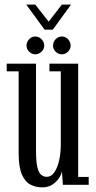

<svg xmlns="http://www.w3.org/2000/svg" viewBox="-20 -798 414 829"><path d="M162 11Q135.5 11 112.2 -0.5Q89 -12 74.8 -44Q60.5 -76 60.5 -137V-490H9V-523H135.5V-145Q135.5 -99.5 141.5 -75.5Q147.5 -51.5 158 -43Q168.5 -34.5 182 -34.5Q201 -34.5 214.5 -53.8Q228 -73 235.2 -104.8Q242.5 -136.5 242.5 -174.5V-490H193.5V-523H317.5V-34H363V0H251.5L247.5 -59.5Q245.5 -45.5 235 -29.2Q224.5 -13 206.2 -1Q188 11 162 11ZM247.5 -563.5Q231.5 -563.5 220.2 -574.8Q209 -586 209 -600.5Q209 -617 220.2 -628.8Q231.5 -640.5 247.5 -640.5Q262 -640.5 273.5 -628.8Q285 -617 285 -600.5Q285 -586 273.5 -574.8Q262 -563.5 247.5 -563.5ZM132 -563.5Q117.5 -563.5 106 -574.8Q94.5 -586 94.5 -600.5Q94.5 -617 106 -628.8Q117.5 -640.5 132 -640.5Q147.5 -640.5 159.2 -628.8Q171 -617 171 -600.5Q171 -586 159.2 -574.8Q147.5 -563.5 132 -563.5ZM172.5 -670 93.5 -778H132.5L190 -704.5L247 -778H286.5L208 -670Z"/></svg>

Font: Imbue Thin 10pt
Style: Regular
Weight: 400
Version: Version 1.102